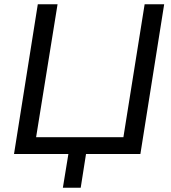

<svg xmlns="http://www.w3.org/2000/svg" viewBox="-20 -725 807 904"><path d="M276 159 302 0H46L158 -705H251L150 -79H561L661 -705H753L641 0H385L360 159Z"/></svg>

Font: Mulish Medium
Style: Italic
Weight: 500
Italic angle: -9°
Designer: Vernon Adams
Foundry: Vernon Adams
Version: Version 3.603; ttfautohint (v1.8.3)